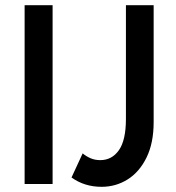

<svg xmlns="http://www.w3.org/2000/svg" viewBox="-20 -710 680 741"><path d="M75 0V-690H183V0ZM256 -25 299 -118Q312 -107 329 -99.5Q346 -92 367 -92Q412 -92 439 -130.5Q466 -169 466 -251V-690H573V-239Q573 -158 545.5 -102Q518 -46 472.5 -17.5Q427 11 372 11Q306 11 256 -25Z"/></svg>

Font: Radio Canada Condensed Medium
Style: Regular
Weight: 500
Width: 3
Designer: Charles Daoud, Etienne Aubert Bonn, Alexandre Saumier Demers, Jacques Le Bailly
Foundry: Radio-Canada
Version: Version 2.104; ttfautohint (v1.8.4.7-5d5b);gftools[0.9.28.de